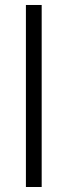

<svg xmlns="http://www.w3.org/2000/svg" viewBox="-20 -747 270 767"><path d="M146.5 -727.1V0H83.5V-727.1Z"/></svg>

Font: Interop Light
Style: Regular
Weight: 300
Designer: Rasmus Andersson, Google, Jang Haemin
Foundry: jhaemin
Version: Version 1.007